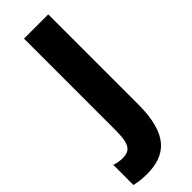

<svg xmlns="http://www.w3.org/2000/svg" viewBox="-371 -737 985 985"><g transform="rotate(-45 121.5 -245.0)"><path d="M22 224C160 224 244 156 244 -60V-714H68V-49C68 45 51 78 -7 78C-29 78 -49 74 -66 68V214C-41 220 -12 224 22 224Z"/></g></svg>

Font: Noto Sans Devanagari UI Condensed Black
Style: Regular
Weight: 900
Width: 3
Designer: Jelle Bosma - Monotype Design Team
Foundry: Monotype Imaging Inc.
Version: Version 2.004